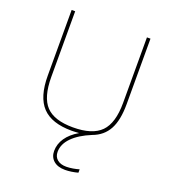

<svg xmlns="http://www.w3.org/2000/svg" viewBox="-152 -737 947 1071"><g transform="rotate(20 322.0 -201.5)"><path d="M535 -238V-627H556V-238Q556 -143 526.5 -88.5Q497 -34 434 -11Q363 18 324 57.5Q285 97 285 143Q285 172 304.5 188.5Q324 205 358 205Q376 205 397 201.5Q418 198 434 193V213Q416 218 396 221Q376 224 358 224Q314 224 289.5 202.5Q265 181 265 145Q265 104 289.5 68Q314 32 362 4Q345 5 335.5 5.5Q326 6 318 6Q199 6 143.5 -52.5Q88 -111 88 -238V-627H109V-238Q109 -117 158 -65.5Q207 -14 318 -14Q433 -14 484 -66Q535 -118 535 -238Z"/></g></svg>

Font: Blinker Thin
Style: Regular
Weight: 100
Designer: Juergen Huber
Foundry: supertype
Version: Version 1.017;hotconv 1.0.117;makeotfexe 2.5.65602